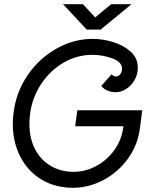

<svg xmlns="http://www.w3.org/2000/svg" viewBox="-20 -881 774 914"><path d="M657 -356 646 -269Q635 -188 587.5 -123.5Q540 -59 470.5 -23Q401 13 328 13Q243 13 178 -26Q113 -65 77 -134.5Q41 -204 41 -291Q41 -322 45 -347Q57 -443 111.5 -523Q166 -603 248.5 -649.5Q331 -696 422 -696Q466 -696 516 -681.5Q566 -667 601 -636Q636 -605 636 -559Q636 -527 621 -500.5Q606 -474 581.5 -458Q557 -442 530 -442Q510 -442 491.5 -450Q473 -458 462 -472L511 -527Q521 -517 531 -517Q544 -517 552.5 -528Q561 -539 561 -554Q561 -586 515 -603Q469 -620 420 -620Q346 -620 282 -582.5Q218 -545 175.5 -480.5Q133 -416 123 -338Q120 -314 120 -292Q120 -223 146.5 -171.5Q173 -120 221 -91.5Q269 -63 331 -63Q386 -63 437.5 -90.5Q489 -118 523.5 -165.5Q558 -213 566 -271L568 -280H338L348 -356ZM375 -861 433 -798 509 -861H606L459 -740H393L280 -861Z"/></svg>

Font: Bellota
Style: Bold Italic
Weight: 700
Italic angle: -7.5°
Designer: Kemie Guaida
Foundry: Kemie Guaida
Version: Version 4.001